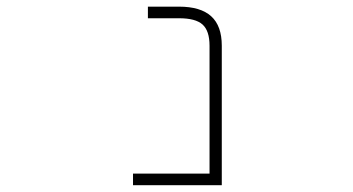

<svg xmlns="http://www.w3.org/2000/svg" viewBox="-20 -544 1040 566"><path d="M597.7 -409.2Q597.7 -453.1 577.1 -471.7Q556.6 -490.2 507.8 -490.2H416V-524.4H507.8Q571.3 -524.4 602.5 -496.1Q633.8 -467.8 633.8 -409.2V2H372.1V-32.2H597.7Z"/></svg>

Font: Gen Shin Gothic Monospace ExtraLight
Style: Regular
Weight: 200
Designer: [Source Han Sans]
Ryoko NISHIZUKA  (kana & ideographs); Paul D. Hunt (Latin, Greek & Cyrillic); Wenlong ZHANG  (bopomofo
Version: Version 1.002.20150607